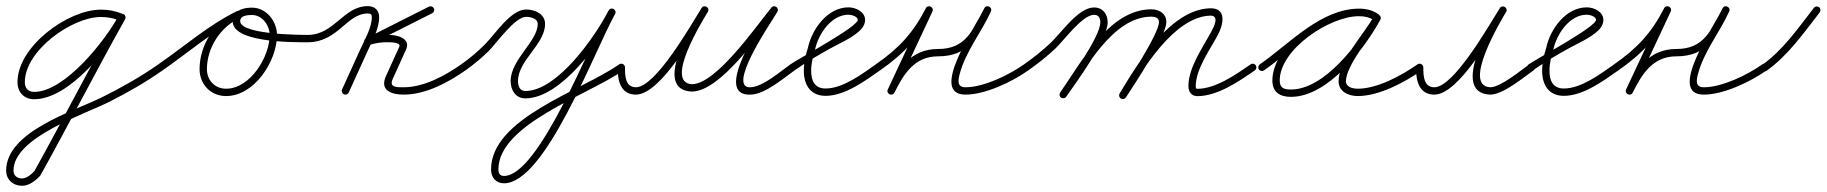

<svg xmlns="http://www.w3.org/2000/svg" viewBox="-56 -297 5965 627"><path d="M350.2 -236.7C352.6 -242.9 349.5 -249.8 343.3 -252.2C319.7 -261.3 299.1 -265.5 273.3 -265.5C165.7 -265.5 1.1 -145.6 1.1 -28.8C1.1 3.6 22.1 27.1 55.4 27.1C171.5 27.1 304.2 -143.9 352.6 -234.3C355.7 -240.2 353.5 -247.5 347.7 -250.6C341.8 -253.7 334.5 -251.5 331.4 -245.7C331.4 -245.7 331.4 -245.7 331.4 -245.7C289.2 -166.7 156.6 3.1 55.4 3.1C35.4 3.1 25.1 -9.5 25.1 -28.8C25.1 -131.9 179 -241.5 273.3 -241.5C296.2 -241.5 313.9 -237.8 334.7 -229.8C340.9 -227.4 347.8 -230.5 350.2 -236.7ZM331.5 -245.9C331.5 -245.9 331.5 -245.9 331.5 -245.9C236.9 -77.7 149.6 94.6 55.5 263.2C55.5 263.2 55.9 262.6 56.3 262C56.8 261.5 57.2 260.9 57.1 260.9C47.4 271.6 31.5 285.7 16 285.7C-0.1 285.7 -11.9 276.7 -11.9 259.8C-11.9 151.7 218.7 77 301.7 35.1C361.6 4.8 419.9 -28.6 474.9 -67.2C480.3 -71 481.6 -78.5 477.8 -83.9C474 -89.3 466.5 -90.6 461.1 -86.8C402.9 -46 340.9 -11.1 277.3 20.5C183.2 67.2 -35.9 132.6 -35.9 259.8C-35.9 290 -13.2 309.7 16 309.7C38.9 309.7 60.1 293.3 74.9 277.1C74.9 277.1 75.3 276.5 75.7 276C76.1 275.4 76.5 274.9 76.5 274.8C170.5 106.3 257.9 -66 352.5 -234.1C355.7 -239.9 353.7 -247.2 347.9 -250.5C342.1 -253.7 334.8 -251.7 331.5 -245.9Z M458.1 -70.2C461.9 -64.7 469.4 -63.4 474.8 -67.1C557.5 -124.3 637.5 -194.6 727.6 -238.7C734.8 -242.2 735.8 -249.2 733.2 -254.6C730.6 -260 724.5 -263.7 717.3 -260.4C645.5 -227.1 595.7 -150.4 595.7 -71.2C595.7 -21.8 632.3 16.7 682.2 16.7C775.2 16.7 848.6 -98.2 848.6 -182.5C848.6 -227.5 813.9 -272 767 -272C743.8 -272 715.4 -266.9 706.7 -242C706.7 -242 706.7 -242 706.7 -242C706.7 -242 706.7 -242 706.7 -242C675.8 -155.4 908.3 -159.1 949 -159C955.6 -159 961 -164.4 961 -171C961 -177.6 955.6 -183 949 -183C949 -183 949 -183 949 -183C925.6 -183 711.4 -183.7 729.3 -234C729.3 -234 729.3 -234 729.3 -234C729.3 -234 729.3 -234 729.3 -234C733.9 -247.1 755.6 -248 767 -248C800.5 -248 824.6 -214.2 824.6 -182.5C824.6 -111.7 761.5 -7.3 682.2 -7.3C645.5 -7.3 619.7 -34.9 619.7 -71.2C619.7 -141.1 664 -209.2 727.4 -238.6C734.6 -241.9 735.6 -249.1 733 -254.5C730.4 -260 724.2 -263.7 717.1 -260.3C625.8 -215.6 544.9 -144.8 461.2 -86.9C455.7 -83.1 454.4 -75.6 458.1 -70.2Z M937 -171C937 -164.4 942.4 -159 949 -159C1048.1 -159.1 1075.7 -253 1145 -253C1154.3 -253 1158.2 -250.4 1158.2 -241C1158.2 -206.5 1135.3 -168.2 1121.1 -137C1101.1 -93 1081.1 -49 1061.1 -5C1058.3 1.1 1061 8.2 1067 10.9C1073.1 13.7 1080.2 11 1082.9 5C1082.9 5 1082.9 5 1082.9 5C1102.9 -39 1122.9 -83 1142.9 -127C1158.7 -161.8 1182.2 -202.3 1182.2 -241C1182.2 -263.7 1167.4 -277 1145 -277C1065.2 -277 1036.2 -183.1 949 -183C942.4 -183 937 -177.6 937 -171ZM1344.6 -275.2C1344.6 -275.2 1344.6 -275.2 1344.6 -275.2C1276.3 -240.8 1207.9 -206.3 1139.6 -171.9C1133 -168.6 1131.8 -161.9 1133.9 -156.7C1136 -151.4 1141.6 -147.5 1148.6 -149.7C1169.7 -156.3 1190.4 -159.9 1212.5 -159C1212.5 -159 1212.7 -159 1212.9 -159C1213.1 -159 1213.3 -159 1213.3 -159C1218.8 -159.1 1254.4 -158.5 1248.1 -145.1C1248.1 -145.1 1248.1 -145 1248.1 -145C1248.1 -145 1248.1 -144.9 1248.1 -144.9C1233.6 -112.9 1219.1 -80.9 1204.6 -48.9C1204.6 -48.9 1204.7 -49 1204.7 -49C1204.7 -49 1204.7 -49.1 1204.7 -49.1C1182.3 -1 1223.7 12 1262 12C1333.5 12 1407 -27.1 1463.9 -67.2C1469.3 -71 1470.6 -78.5 1466.8 -83.9C1463 -89.3 1455.5 -90.6 1450.1 -86.8C1397.5 -49.8 1328.3 -12 1262 -12C1241.6 -12 1213.3 -10.8 1226.4 -38.9C1226.4 -38.9 1226.5 -39 1226.5 -39C1226.5 -39 1226.5 -39.1 1226.5 -39.1C1241 -71.1 1255.5 -103.1 1269.9 -135.1C1269.9 -135.1 1269.9 -135 1269.9 -135C1269.9 -135 1269.9 -134.9 1269.9 -134.9C1287.3 -172.2 1238.9 -183.7 1212.7 -183C1212.7 -183 1212.9 -183 1213.1 -183C1213.3 -183 1213.5 -183 1213.5 -183C1188.6 -183.9 1165.1 -180 1141.4 -172.6C1134.4 -170.4 1133.4 -163.2 1135.7 -157.4C1138.1 -151.6 1143.8 -147.1 1150.4 -150.4C1218.7 -184.9 1287.1 -219.3 1355.4 -253.8C1361.3 -256.7 1363.7 -264 1360.7 -269.9C1357.7 -275.8 1350.5 -278.2 1344.6 -275.2Z M1447.2 -70.1C1450.9 -64.7 1458.4 -63.4 1463.9 -67.2C1490.8 -86 1516.1 -107.1 1539.6 -130.1C1564.8 -154.8 1625.1 -242 1662 -242C1675.8 -242 1700 -237 1700 -219C1700 -161.3 1611.6 -103.3 1611.6 -32C1611.6 -2.7 1627.6 24.2 1659.7 24.2C1775.7 24.2 1904.3 -157.2 1952.7 -251.5C1956.3 -258.5 1952.9 -264.8 1947.6 -267.6C1942.4 -270.4 1935.3 -269.7 1931.5 -262.8C1867 -146.3 1703.5 277.6 1589.8 277.6C1576.4 277.6 1571.6 268.9 1571.6 256.3C1571.6 108 1865.2 13.1 1979.9 -67.2C1985.3 -71 1986.6 -78.5 1982.8 -83.9C1979 -89.3 1971.5 -90.6 1966.1 -86.8C1841.7 0.3 1547.6 88.9 1547.6 256.3C1547.6 282.2 1563.1 301.6 1589.8 301.6C1724.7 301.6 1882.7 -125.1 1952.5 -251.2C1956.3 -258.1 1952.8 -264.4 1947.5 -267.2C1942.1 -270.1 1934.9 -269.5 1931.3 -262.5C1887.9 -177.7 1764 0.2 1659.7 0.2C1641.5 0.2 1635.6 -16.2 1635.6 -32C1635.6 -100.8 1724 -151.7 1724 -219C1724 -251.9 1690.2 -266 1662 -266C1612.2 -266 1560.8 -185.5 1528.7 -153.2C1504.5 -128.8 1478.3 -106.5 1450.1 -86.8C1444.7 -83.1 1443.4 -75.6 1447.2 -70.1Z M1961 -77.1C1961 -77.1 1961 -77.1 1961 -77.1C1960.7 -35.2 1969.7 12 2020.5 12C2101.4 12 2212.8 -189.7 2255.4 -258.1C2259.6 -264.8 2256.5 -271.4 2251.3 -274.5C2246.2 -277.6 2239 -277.4 2234.9 -270.6C2208.5 -226 2071.4 -3.9 2202.8 2C2202.8 2 2203 2 2203.1 2C2203.3 2 2203.4 2 2203.4 2C2295.9 1.6 2421.8 -182.9 2481.6 -256.9C2486.3 -262.8 2483.4 -269.5 2478.4 -273.1C2473.3 -276.7 2466.1 -277.2 2462.1 -270.9C2443.7 -241.6 2262.7 19.4 2396.7 12C2443.9 9.4 2500.7 -40.1 2538.9 -67.2C2544.3 -71 2545.6 -78.5 2541.8 -83.9C2538 -89.3 2530.5 -90.6 2525.1 -86.8C2525.1 -86.8 2525.1 -86.8 2525.1 -86.8C2491.4 -62.9 2436.2 -14.2 2395.3 -12C2316.6 -7.6 2456.5 -216.3 2466.8 -232.9C2472.1 -241.5 2477.2 -249.8 2482.4 -258.1C2486.4 -264.5 2483.8 -270.9 2479.2 -274.2C2474.5 -277.6 2467.6 -277.9 2462.9 -272C2409 -205.4 2282 -22.4 2203.3 -22C2203.3 -22 2203.4 -22 2203.6 -22C2203.7 -22 2203.9 -22 2203.9 -22C2111.5 -26.1 2239.5 -231.3 2255.6 -258.4C2259.6 -265.2 2256.6 -271.6 2251.5 -274.7C2246.4 -277.8 2239.2 -277.5 2235.1 -270.8C2198.3 -211.8 2084.8 -12 2020.5 -12C1985.8 -12 1984.8 -50 1985 -76.9C1985 -83.6 1979.7 -89 1973.1 -89C1966.4 -89 1961 -83.7 1961 -77.1Z M2538.9 -67.2C2538.9 -67.2 2538.9 -67.2 2538.9 -67.2C2576.4 -93.4 2615.6 -116.9 2655.8 -139C2686.9 -156.1 2724.7 -172 2750.9 -196.2C2761.2 -205.7 2769 -217.5 2769 -232C2769 -258.8 2738.1 -273 2715 -273C2646 -273 2595.1 -201.3 2582.3 -140.5C2582.3 -140.5 2582.3 -140.7 2582.4 -141C2582.5 -141.3 2582.5 -141.5 2582.5 -141.5C2574.8 -116.2 2569 -92.8 2569 -66C2569 -20.5 2590.1 16 2640 16C2703.1 16 2768.8 -32.8 2817.9 -67.2C2823.3 -71 2824.6 -78.5 2820.8 -83.9C2817 -89.3 2809.5 -90.6 2804.1 -86.8C2804.1 -86.8 2804.1 -86.8 2804.1 -86.8C2760 -55.9 2697.1 -8 2640 -8C2603.9 -8 2593 -33.9 2593 -66C2593 -90.4 2598.5 -111.5 2605.5 -134.5C2605.5 -134.5 2605.5 -134.8 2605.6 -135C2605.7 -135.3 2605.7 -135.5 2605.7 -135.5C2616.2 -184.7 2657.9 -249 2715 -249C2723.7 -249 2745 -243.7 2745 -232C2745 -209.2 2553.6 -106.7 2525.1 -86.8C2519.7 -83.1 2518.4 -75.6 2522.2 -70.1C2525.9 -64.7 2533.4 -63.4 2538.9 -67.2Z M2817.9 -67.1C2817.9 -67.1 2817.9 -67.1 2817.9 -67.1C2895.3 -121 2945.3 -174.2 2988.7 -259C2992.3 -266 2988.5 -272.2 2983.1 -274.9C2977.6 -277.5 2970.5 -276.7 2967.1 -269.6C2925.9 -181.4 2884.6 -93.2 2843.3 -5.1C2840 2.1 2843.6 8.2 2849 10.8C2854.4 13.4 2861.4 12.4 2865 5.3C2895 -55.4 2930.6 -113 3007 -113C3109.4 -113 3136.3 -177.7 3179.6 -258.8C3183.2 -265.7 3179.5 -271.8 3174 -274.5C3168.5 -277.3 3161.3 -276.5 3158.1 -269.4C3132.6 -213.3 2974.3 12 3097 12C3161.7 12 3249.5 -29.9 3302 -67.2C3307.4 -71.1 3308.6 -78.6 3304.8 -84C3300.9 -89.4 3293.4 -90.6 3288 -86.8C3239.8 -52.4 3156.5 -12 3097 -12C3069.3 -12 3072.4 -33.8 3077.8 -54.7C3097.1 -128.7 3148.6 -190.5 3179.9 -259.5C3183.1 -266.6 3179.6 -272.6 3174.3 -275.2C3169 -277.8 3162.1 -277 3158.4 -270.1C3119.7 -197.6 3098.4 -137 3007 -137C2920.4 -137 2877.8 -74.8 2843.5 -5.3C2839.9 1.8 2843.7 8 2849.1 10.6C2854.6 13.2 2861.7 12.3 2865.1 5.1C2906.3 -83.1 2947.6 -171.2 2988.9 -259.4C2992.2 -266.5 2988.6 -272.6 2983.3 -275.3C2978 -277.9 2970.9 -276.9 2967.3 -269.9C2925.7 -188.6 2878.4 -138.5 2804.1 -86.9C2798.7 -83.1 2797.4 -75.6 2801.1 -70.1C2804.9 -64.7 2812.4 -63.4 2817.9 -67.1Z M3301.9 -67.2C3301.9 -67.2 3301.9 -67.2 3301.9 -67.2C3333.3 -89 3363.1 -113 3391.1 -139.1C3417.3 -163.7 3478.5 -248.6 3516.6 -248.6C3531.8 -248.6 3537.2 -238.1 3537.2 -224C3537.2 -176.3 3435.9 -37.6 3406.2 5.1C3402.4 10.6 3403.7 18.1 3409.1 21.8C3414.6 25.6 3422.1 24.3 3425.8 18.9C3425.8 18.9 3425.8 18.9 3425.8 18.9C3459.9 -29.9 3561.2 -167.5 3561.2 -224C3561.2 -251.3 3545.3 -272.6 3516.6 -272.6C3465.2 -272.6 3409.2 -189 3374.7 -156.7C3347.6 -131.3 3318.6 -108.1 3288.1 -86.8C3282.7 -83.1 3281.4 -75.6 3285.2 -70.1C3288.9 -64.7 3296.4 -63.4 3301.9 -67.2ZM3425.8 18.9C3425.8 18.9 3425.8 18.9 3425.8 18.9C3490.1 -73.3 3578 -242.6 3704.1 -242.6C3715.7 -242.6 3728.8 -238.9 3728.8 -225.1C3728.8 -187.1 3627.2 -32.9 3600.9 7.4C3597.3 13 3598.9 20.4 3604.4 24.1C3610 27.7 3617.4 26.1 3621.1 20.6C3651.3 -25.7 3752.8 -178 3752.8 -225.1C3752.8 -252.8 3729.4 -266.6 3704.1 -266.6C3566 -266.6 3476 -95 3406.2 5.1C3402.4 10.6 3403.7 18.1 3409.1 21.8C3414.6 25.6 3422.1 24.3 3425.8 18.9ZM3604.5 24.8C3610.2 28.2 3617.5 26.4 3620.9 20.7C3673.6 -67.6 3777.3 -241.7 3895.4 -245.9C3928.1 -247.1 3908 -209.2 3899.6 -193.7C3871.5 -141.2 3824.9 -76.2 3824.9 -16.1C3824.9 2 3834.3 17 3854 17C3920.2 17 3989.6 -31.2 4041.8 -67.1C4047.3 -70.9 4048.6 -78.3 4044.9 -83.8C4041.1 -89.3 4033.7 -90.6 4028.2 -86.9C4028.2 -86.9 4028.2 -86.9 4028.2 -86.9C3980.8 -54.3 3914.4 -7 3854 -7C3848.6 -7 3848.9 -11.5 3848.9 -16.1C3848.9 -70.9 3894.8 -133.9 3920.8 -182.3C3938.7 -215.8 3952.1 -271.9 3894.6 -269.9C3765.1 -265.3 3658.5 -89.1 3600.3 8.4C3596.9 14.1 3598.8 21.5 3604.5 24.8Z M4071.8 -67.1C4071.8 -67.1 4071.8 -67.1 4071.8 -67.1C4163.8 -131 4265 -244.8 4382.6 -244.8C4399.5 -244.8 4417.1 -241.2 4431 -231.2C4437.2 -226.8 4443.8 -229.9 4447.1 -235.1C4450.5 -240.3 4450.6 -247.6 4444 -251.4C4423.1 -263.5 4406.1 -268.1 4381.3 -268.1C4273.1 -268.1 4099.1 -150.4 4099.1 -34.2C4099.1 4.5 4124 19.3 4159.7 19.3C4280.8 19.3 4399.2 -136.7 4451.5 -232.2C4455.4 -239.3 4452 -245.6 4446.8 -248.5C4441.5 -251.4 4434.3 -250.8 4430.5 -243.8C4397.3 -183.3 4315.3 -98.5 4315.3 -31.6C4315.3 2.7 4348.4 16.7 4378 16.7C4447.7 16.7 4531.1 -28.1 4586.9 -67.2C4592.3 -71 4593.6 -78.5 4589.8 -83.9C4586 -89.3 4578.5 -90.6 4573.1 -86.8C4521.6 -50.8 4442.4 -7.3 4378 -7.3C4362.6 -7.3 4339.3 -12 4339.3 -31.6C4339.3 -83.4 4423 -180.2 4451.5 -232.2C4455.4 -239.2 4452 -245.6 4446.8 -248.5C4441.5 -251.4 4434.3 -250.8 4430.5 -243.8C4383.1 -157.2 4270.1 -4.7 4159.7 -4.7C4137.2 -4.7 4123.1 -9.2 4123.1 -34.2C4123.1 -136.6 4286.8 -244.1 4381.3 -244.1C4402 -244.1 4414.8 -240.6 4432 -230.6C4438.6 -226.8 4444.9 -229.6 4448.1 -234.5C4451.2 -239.4 4451.2 -246.3 4445 -250.8C4426.9 -263.7 4404.6 -268.8 4382.6 -268.8C4257.5 -268.8 4155.2 -154.2 4058.2 -86.9C4052.7 -83.1 4051.4 -75.6 4055.1 -70.2C4058.9 -64.7 4066.4 -63.4 4071.8 -67.1Z M4568 -77C4568 -77 4568 -77 4568 -77C4568 -34.9 4577 12 4628 12C4708.3 12 4818.6 -188.6 4862.1 -257.6C4866.4 -264.3 4863.3 -270.8 4858.1 -274C4853 -277.1 4845.7 -276.9 4841.7 -270.1C4814.9 -225.2 4677.7 5.4 4809.4 12C4809.4 12 4809.6 12 4809.7 12C4809.8 12 4810 12 4810 12C4852.7 12 4917.4 -43 4951.9 -67.2C4957.3 -71 4958.6 -78.5 4954.8 -83.9C4951 -89.3 4943.5 -90.6 4938.1 -86.8C4909.2 -66.6 4844.8 -12 4810 -12C4810 -12 4810.1 -12 4810.3 -12C4810.5 -12 4810.6 -12 4810.6 -12C4717.4 -16.6 4846.1 -230.6 4862.3 -257.9C4866.4 -264.6 4863.3 -271.1 4858.3 -274.2C4853.2 -277.3 4846.1 -277.1 4841.9 -270.4C4804.1 -210.6 4691.6 -12 4628 -12C4593.1 -12 4592 -49.7 4592 -77C4592 -83.6 4586.6 -89 4580 -89C4573.4 -89 4568 -83.6 4568 -77Z M4949.9 -67.2C4949.9 -67.2 4949.9 -67.2 4949.9 -67.2C4987.4 -93.4 5026.6 -116.9 5066.8 -139C5097.9 -156.1 5135.7 -172 5161.9 -196.2C5172.2 -205.7 5180 -217.5 5180 -232C5180 -258.8 5149.1 -273 5126 -273C5057 -273 5006.1 -201.3 4993.3 -140.5C4993.3 -140.5 4993.3 -140.7 4993.4 -141C4993.5 -141.3 4993.5 -141.5 4993.5 -141.5C4985.8 -116.2 4980 -92.8 4980 -66C4980 -20.5 5001.1 16 5051 16C5114.1 16 5179.8 -32.8 5228.9 -67.2C5234.3 -71 5235.6 -78.5 5231.8 -83.9C5228 -89.3 5220.5 -90.6 5215.1 -86.8C5215.1 -86.8 5215.1 -86.8 5215.1 -86.8C5171 -55.9 5108.1 -8 5051 -8C5014.9 -8 5004 -33.9 5004 -66C5004 -90.4 5009.5 -111.5 5016.5 -134.5C5016.5 -134.5 5016.5 -134.8 5016.6 -135C5016.7 -135.3 5016.7 -135.5 5016.7 -135.5C5027.2 -184.7 5068.9 -249 5126 -249C5134.7 -249 5156 -243.7 5156 -232C5156 -209.2 4964.6 -106.7 4936.1 -86.8C4930.7 -83.1 4929.4 -75.6 4933.2 -70.1C4936.9 -64.7 4944.4 -63.4 4949.9 -67.2Z M5228.9 -67.1C5228.9 -67.1 5228.9 -67.1 5228.9 -67.1C5306.3 -121 5356.3 -174.2 5399.7 -259C5403.3 -266 5399.5 -272.2 5394.1 -274.9C5388.6 -277.5 5381.5 -276.7 5378.1 -269.6C5336.9 -181.4 5295.6 -93.2 5254.3 -5.1C5251 2.1 5254.6 8.2 5260 10.8C5265.4 13.4 5272.4 12.4 5276 5.3C5306 -55.4 5341.6 -113 5418 -113C5520.4 -113 5547.3 -177.7 5590.6 -258.8C5594.2 -265.7 5590.5 -271.8 5585 -274.5C5579.5 -277.3 5572.3 -276.5 5569.1 -269.4C5543.6 -213.3 5385.3 12 5508 12C5572.7 12 5660.5 -29.9 5713 -67.2C5718.4 -71.1 5719.6 -78.6 5715.8 -84C5711.9 -89.4 5704.4 -90.6 5699 -86.8C5650.8 -52.4 5567.5 -12 5508 -12C5480.3 -12 5483.4 -33.8 5488.8 -54.7C5508.1 -128.7 5559.6 -190.5 5590.9 -259.5C5594.1 -266.6 5590.6 -272.6 5585.3 -275.2C5580 -277.8 5573.1 -277 5569.4 -270.1C5530.7 -197.6 5509.4 -137 5418 -137C5331.4 -137 5288.8 -74.8 5254.5 -5.3C5250.9 1.8 5254.7 8 5260.1 10.6C5265.6 13.2 5272.7 12.3 5276.1 5.1C5317.3 -83.1 5358.6 -171.2 5399.9 -259.4C5403.2 -266.5 5399.6 -272.6 5394.3 -275.3C5389 -277.9 5381.9 -276.9 5378.3 -269.9C5336.7 -188.6 5289.4 -138.5 5215.1 -86.9C5209.7 -83.1 5208.4 -75.6 5212.1 -70.1C5215.9 -64.7 5223.4 -63.4 5228.9 -67.1Z M5713 -65.9C5713 -65.9 5713 -65.9 5713 -65.9C5783.4 -116 5834 -189.1 5886.5 -256.6C5890.5 -261.9 5889.6 -269.4 5884.4 -273.5C5879.1 -277.5 5871.6 -276.6 5867.5 -271.4C5867.5 -271.4 5867.5 -271.4 5867.5 -271.4C5816.5 -205.8 5767.5 -134.1 5699 -85.4C5693.6 -81.6 5692.4 -74.1 5696.2 -68.7C5700.1 -63.3 5707.5 -62 5713 -65.9Z"/></svg>

Font: FRB American Cursive Guidelines Arrows Light
Style: Italic
Weight: 300
Italic angle: -25°
Version: Version 2.0;Modular Font Editor K font №1